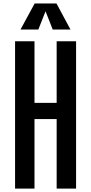

<svg xmlns="http://www.w3.org/2000/svg" viewBox="-20 -1100 532 1120"><path d="M67.9 0V-859.4H181.2V-500H310.5V-859.4H423.8V0H310.5V-405.3H181.2V0ZM99.6 -927.7 182.1 -1079.6H309.6L391.1 -927.7H287.6L245.6 -1034.2L203.6 -927.7Z"/></svg>

Font: Antonio SemiBold
Style: Regular
Weight: 600
Designer: Vernon Adams
Foundry: Vernon Adams
Version: Version 1.002